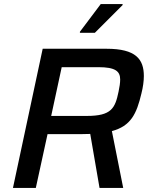

<svg xmlns="http://www.w3.org/2000/svg" viewBox="-20 -929 737 949"><path d="M375 -772V-767H449L586 -904V-909H478ZM191 -688 44 0H157L215 -266H380C396 -266 411 -267 426 -267L472 0H589L533 -281C626 -306 655 -365 679 -467C687 -498 691 -529 691 -553C691 -636 652 -688 507 -688ZM409 -356H233L285 -597H466C550 -597 574 -577 574 -536C574 -520 571 -499 566 -476C549 -394 531 -356 409 -356Z"/></svg>

Font: Saira UNSAM Medium Italic
Style: Regular
Weight: 500
Italic angle: -12°
Designer: Hector Gatti with collaboration of the Omnibus-Type team
Foundry: Omnibus-Type
Version: Version 0.072;PS 000.072;hotconv 1.0.88;makeotf.lib2.5.64775